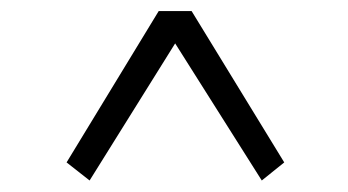

<svg xmlns="http://www.w3.org/2000/svg" viewBox="-20 -550 620 342"><path d="M486.3 -260.7 446.3 -228.5 292 -472.7 139.6 -228.5 98.6 -260.7 262.7 -530.3H321.3Z"/></svg>

Font: GenYoMin TW TTF Medium
Style: Regular
Weight: 500
Version: Version 1.300